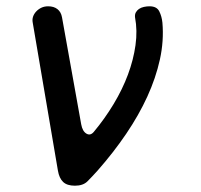

<svg xmlns="http://www.w3.org/2000/svg" viewBox="-20 -580 640 610"><path d="M164 -38 84 -508Q82 -518 85 -527Q88 -536 95 -543.5Q102 -551 111.5 -555.5Q121 -560 133 -560Q151 -560 162.5 -551Q174 -542 177 -525L238 -185Q242 -163 254.5 -155.5Q267 -148 278 -161Q313 -203 341 -249.5Q369 -296 386.5 -343Q404 -390 410.5 -436.5Q417 -483 409 -525Q408 -534 411.5 -540.5Q415 -547 421.5 -551.5Q428 -556 437 -558Q446 -560 455 -560Q478 -560 486 -544Q494 -528 496 -508Q501 -450 488 -391Q475 -332 448 -273Q421 -214 381 -155Q341 -96 290 -38Q272 -18 258 -4Q244 10 218 10Q193 10 180.5 -2Q168 -14 164 -38Z"/></svg>

Font: Maple Mono Normal NL
Style: Italic
Weight: 400
Italic angle: -10°
Monospace: yes
Designer: subframe7536
Version: Version 7.000